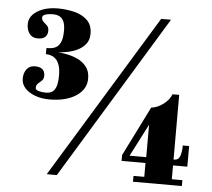

<svg xmlns="http://www.w3.org/2000/svg" viewBox="-51 -761 900 816"><g transform="rotate(5 399.0 -353.0)"><path d="M161 -317.5Q126.5 -317.5 99.2 -327.8Q72 -338 56.2 -355.5Q40.5 -373 40.5 -395.5Q40.5 -420.5 53 -436.5Q65.5 -452.5 87.5 -452.5Q109.5 -452.5 120 -443.2Q130.5 -434 130.5 -416.5Q130.5 -402 122.8 -394.8Q115 -387.5 107 -380.8Q99 -374 99 -361Q99 -353 112.5 -349Q126 -345 143.5 -345Q158 -345 169 -351Q180 -357 186.5 -373.8Q193 -390.5 193 -422.5Q193 -448.5 187.5 -465.2Q182 -482 172.8 -491.2Q163.5 -500.5 152.2 -504.2Q141 -508 129.5 -508V-534Q141.5 -534 153.5 -536Q165.5 -538 175.5 -545.5Q185.5 -553 191.5 -569.5Q197.5 -586 197.5 -615Q197.5 -639 191 -653.2Q184.5 -667.5 172.8 -673.5Q161 -679.5 144.5 -679.5Q126 -679.5 113 -675.2Q100 -671 100 -662.5Q100 -650.5 107.8 -643.8Q115.5 -637 123.2 -629.8Q131 -622.5 131 -608Q131 -590.5 120.5 -581Q110 -571.5 88.5 -571.5Q66 -571.5 53.8 -587.5Q41.5 -603.5 41.5 -629Q41.5 -651.5 57.2 -668.8Q73 -686 100.5 -696Q128 -706 162.5 -706Q200.5 -706 234.5 -697.5Q268.5 -689 289.8 -668Q311 -647 311 -611Q311 -583 296.2 -565.5Q281.5 -548 259.8 -538.2Q238 -528.5 216.2 -524.8Q194.5 -521 180.5 -520.5Q195.5 -519.5 218.2 -515.2Q241 -511 264 -500.5Q287 -490 302.2 -470.5Q317.5 -451 317.5 -420Q317.5 -374 274.5 -345.8Q231.5 -317.5 161 -317.5ZM177.5 0 604.5 -700H646.5L220.5 0ZM545.5 0V-25H591.5V-84H489.5V-109L595 -320.5Q621.5 -323.5 646.5 -342.2Q671.5 -361 680.5 -385H709V-109H712Q730 -109 736.5 -126.8Q743 -144.5 743 -172H770V-84H709V-25H754V0ZM519.5 -105.5 514 -109H592.5V-254.5L596 -254Z"/></g></svg>

Font: Imbue 24pt
Style: Bold
Weight: 700
Designer: Tyler Finck
Foundry: Etcetera Type Company
Version: Version 1.102